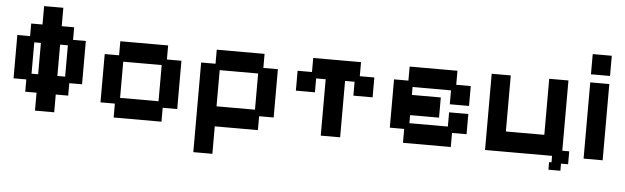

<svg xmlns="http://www.w3.org/2000/svg" viewBox="-50 -820 3855 1184"><g transform="rotate(5 1877.5 -227.5)"><path d="M180 11V-100H110V-176H31V-444H110V-522H180V-636H299V-522H376V-444H455V-176H376V-99H299V11ZM139 -214H180V-408H139ZM299 -214H347V-408H299Z M667 11V-75H578V-374H667V-461H963V-374H1053V-75H963V11ZM696 -113H934V-337H696Z M1175 181V-374H1264V-461H1560V-374H1650V-75H1560V11H1293V181ZM1293 -113H1531V-337H1293Z M1949 11V-338H1890V-252H1772V-375H1861V-462H2157V-375H2247V-252H2128V-338H2069V11Z M2458 11V-75H2369V-374H2458V-461H2754V-374H2844V-251H2725V-337H2487V-288H2666V-163H2487V-113H2725V-201H2844V-76H2754V11Z M3366 98V51H3381V11H2966V-461H3084V-114H3322V-461H3441V-26H3484V54H3440V98Z M3576 11V-461H3694V11ZM3576 -511V-636H3694V-511Z"/></g></svg>

Font: Pixelify Sans SemiBold
Style: Regular
Weight: 600
Designer: Stefie Justprince
Foundry: Typecalism Foundryline
Version: Version 1.000